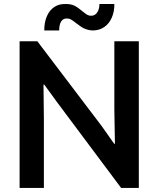

<svg xmlns="http://www.w3.org/2000/svg" viewBox="-20 -922 777 942"><path d="M76.2 -719.7H163.1L479.5 -302.7L540 -216.8H543.9L541 -385.7V-719.7H661.1V0H574.2L259.8 -420.9L197.3 -506.8H193.4L195.3 -336.9V0H76.2ZM300.8 -902.3Q328.1 -902.8 345.7 -893.8Q363.3 -884.8 383.8 -867.2Q399.4 -854.5 407.7 -849.6Q416 -844.7 426.8 -844.7Q445.8 -844.7 456.8 -860.8Q467.8 -877 467.8 -902.3H541Q541.5 -865.7 528.8 -836.2Q516.1 -806.6 492.2 -789.8Q468.3 -772.9 435.5 -772.5Q418 -772.9 403.6 -778.1Q389.2 -783.2 379.6 -789.6Q370.1 -795.9 354.5 -807.6Q338.9 -820.3 329.1 -825.9Q319.3 -831.5 307.6 -831.1Q289.6 -832 279.8 -816.2Q270 -800.3 270.5 -772.5H197.3Q196.8 -810.5 209.2 -840.6Q221.7 -870.6 245.4 -887Q269 -903.3 300.8 -902.3Z"/></svg>

Font: Reddit Sans Chocolate SemiBold
Style: Regular
Weight: 600
Designer: Stephen Hutchings
Foundry: Reddit
Version: Version 1.011